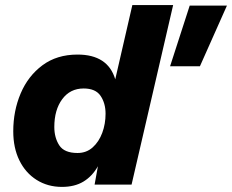

<svg xmlns="http://www.w3.org/2000/svg" viewBox="-20 -724 910 753"><path d="M223 9Q167 9 123.5 -18.5Q80 -46 56 -95Q32 -144 32 -209Q32 -289 61 -357.5Q90 -426 146.5 -468Q203 -510 284 -510Q403 -510 432 -413L499 -704H659L496 0H351L364 -72Q342 -33 307.5 -12Q273 9 223 9ZM870 -702 764 -464H647L724 -702ZM284 -124Q319 -124 343.5 -146Q368 -168 381 -203Q394 -238 394 -278Q394 -319 374.5 -348Q355 -377 308 -377Q255 -377 224 -335Q193 -293 193 -226Q193 -184 212.5 -154Q232 -124 284 -124Z"/></svg>

Font: Prodigy Sans
Style: Bold Italic
Weight: 700
Italic angle: -13°
Designer: Wei Huang
Foundry: Wei Huang
Version: Version 1.003; ttfautohint (v1.8.3)